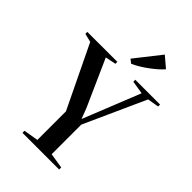

<svg xmlns="http://www.w3.org/2000/svg" viewBox="-299 -1102 1216 1216"><g transform="rotate(45 308.5 -494.0)"><path d="M243 -35V-291L40.5 -711L-17 -725V-742.5L251.5 -743V-725.5L180 -711L320 -397.5L347 -326.5L374.5 -395L501 -711L412 -725.5V-743H634V-725.5L557.5 -712.5L371 -300V-35L473 -18.5V0H144.5V-18.5ZM321.5 -796.5 296 -816 431.5 -988 502.5 -927.5Q489 -911.5 468.5 -893.2Q448 -875 423.2 -856.8Q398.5 -838.5 372.8 -822.8Q347 -807 323 -796.5Z"/></g></svg>

Font: Merriweather 144pt SemiBold
Style: Regular
Weight: 600
Version: Version 2.100